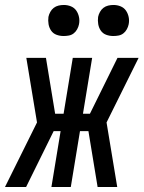

<svg xmlns="http://www.w3.org/2000/svg" viewBox="-52 -753 578 773"><path d="M420 0H341L304 -225H270L233 0H155L192 -225H164L53 0H-32L97 -260L54 -520H133L170 -295H204L241 -520H319L282 -295H310L421 -520H506L377 -260ZM404 -608Q389 -608 375.5 -613Q362 -618 354 -629.5Q346 -641 343.5 -655.5Q341 -670 343 -685Q345 -695 350.5 -705Q356 -715 364.5 -721.5Q373 -728 383.5 -730.5Q394 -733 405 -733Q420 -733 433.5 -727.5Q447 -722 455 -710.5Q463 -699 466 -684.5Q469 -670 466 -655Q464 -645 458.5 -635Q453 -625 444.5 -618.5Q436 -612 425.5 -610Q415 -608 404 -608ZM204 -608Q189 -608 175.5 -613Q162 -618 154 -629.5Q146 -641 143.5 -655.5Q141 -670 143 -685Q145 -695 150.5 -705Q156 -715 164.5 -721.5Q173 -728 183.5 -730.5Q194 -733 205 -733Q220 -733 233.5 -727.5Q247 -722 255 -710.5Q263 -699 266 -684.5Q269 -670 266 -655Q264 -645 258.5 -635Q253 -625 244.5 -618.5Q236 -612 225.5 -610Q215 -608 204 -608Z"/></svg>

Font: Iosevka Curly
Style: Italic
Weight: 400
Italic angle: -9°
Monospace: yes
Designer: Belleve Invis
Foundry: Belleve Invis
Version: Version 22.1.2; ttfautohint (v1.8.4)